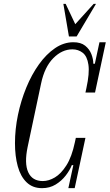

<svg xmlns="http://www.w3.org/2000/svg" viewBox="-20 -970 571 1000"><path d="M199 10Q150 10 118.5 -20.5Q87 -51 72.5 -104Q58 -157 58 -224Q58 -297 73.5 -371.5Q89 -446 117 -514Q145 -582 183 -635Q221 -688 266.5 -719Q312 -750 362 -750Q401 -750 423.5 -732Q446 -714 456 -688Q466 -662 466 -638H474L498 -750H531L475 -488H425L430 -511Q447 -589 440.5 -633Q434 -677 411 -695Q388 -713 357 -713Q303 -713 257.5 -667Q212 -621 194 -535L124 -205Q106 -119 127 -73Q148 -27 203 -27Q234 -27 266 -46Q298 -65 326 -109Q354 -153 370 -229L375 -252H425L369 10H336L362 -110H354Q344 -84 322.5 -56Q301 -28 270 -9Q239 10 199 10ZM339 -780 310 -950H322L372 -844L468 -950H480L379 -780Z"/></svg>

Font: Xanh Mono
Style: Italic
Weight: 400
Italic angle: -12°
Monospace: yes
Designer: Lam Bao, Duy Dao
Foundry: Yellow Type Foundry
Version: Version 3.101; ttfautohint (v1.8.3)